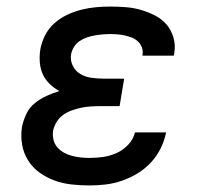

<svg xmlns="http://www.w3.org/2000/svg" viewBox="-20 -558 640 586"><path d="M253 8Q226 8 198.5 5Q171 2 146.5 -7Q122 -16 101 -31Q80 -46 66 -68Q52 -90 47.5 -116.5Q43 -143 47 -170Q51 -190 60 -209.5Q69 -229 85.5 -242.5Q102 -256 121.5 -265Q141 -274 161 -280Q145 -289 131.5 -302Q118 -315 110.5 -331.5Q103 -348 101.5 -368Q100 -388 103 -407Q107 -429 117.5 -450Q128 -471 146 -487Q164 -503 185.5 -513Q207 -523 229 -528.5Q251 -534 273 -536Q295 -538 317 -538Q341 -538 365 -536Q389 -534 411 -527.5Q433 -521 453.5 -510.5Q474 -500 488.5 -483Q503 -466 509.5 -443Q516 -420 512 -397Q512 -395 511.5 -393Q511 -391 510 -388H415Q415 -389 415 -390Q415 -391 415 -392Q417 -403 413 -413.5Q409 -424 401 -431.5Q393 -439 383 -443Q373 -447 362 -449.5Q351 -452 340 -453Q329 -454 317 -454Q305 -454 293.5 -453Q282 -452 270 -450Q258 -448 246 -444Q234 -440 223.5 -433Q213 -426 206 -415Q199 -404 197 -392Q194 -374 202 -357.5Q210 -341 225.5 -332Q241 -323 259.5 -320.5Q278 -318 296 -318H359L345 -234H282Q269 -234 255 -233Q241 -232 227 -229Q213 -226 199 -221Q185 -216 173 -207.5Q161 -199 153 -186Q145 -173 142 -159Q140 -146 143 -132.5Q146 -119 154.5 -109Q163 -99 174.5 -92.5Q186 -86 199 -82.5Q212 -79 225.5 -77.5Q239 -76 253 -76Q274 -76 295 -79Q316 -82 336 -91Q356 -100 371.5 -116.5Q387 -133 392 -154H487Q482 -129 470.5 -105.5Q459 -82 441 -62.5Q423 -43 400 -29Q377 -15 352.5 -6.5Q328 2 303 5Q278 8 253 8Z"/></svg>

Font: Iosevka Slab MdExObl
Style: Regular
Weight: 500
Width: 7
Italic angle: -9°
Monospace: yes
Designer: Belleve Invis
Foundry: Belleve Invis
Version: Version 11.1.1; ttfautohint (v1.8.3)